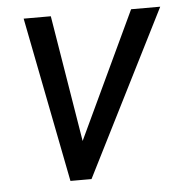

<svg xmlns="http://www.w3.org/2000/svg" viewBox="-44 -570 578 612"><g transform="rotate(-5 245.5 -264.0)"><path d="M207 -123.5 397.5 -528.3H490.7L224.6 0H157.2L53.7 -528.3H140.6Z"/></g></svg>

Font: Roboto
Style: Italic
Weight: 400
Italic angle: -12°
Designer: Google
Version: Version 2.134; 2016; ttfautohint (v1.6)